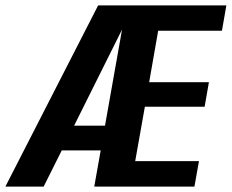

<svg xmlns="http://www.w3.org/2000/svg" viewBox="-49 -695 863 715"><path d="M-29 0 316.5 -675H794L777.5 -580.5H540L506.5 -389H729L713 -297.5H490.5L454.5 -95H692L675 0H302L326 -135H181L113.5 0ZM227 -227H342L405.5 -585Z"/></svg>

Font: Anybody SemiBold
Style: Italic
Weight: 600
Italic angle: -10°
Designer: Tyler Finck
Foundry: Etcetera Type Company
Version: Version 1.010; ttfautohint (v1.8.3) -l 8 -r 50 -G 200 -x 14 